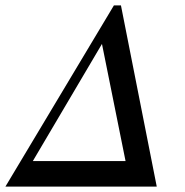

<svg xmlns="http://www.w3.org/2000/svg" viewBox="-52 -688 683 708"><path d="M526 0H-32L368 -668H394ZM411 -94 324 -526 69 -94Z"/></svg>

Font: STIX
Style: Italic
Weight: 400
Italic angle: -16.33°
Designer: MicroPress Inc., with final additions and corrections provided by Coen Hoffman, Elsevier (retired)
Version: Version 1.1.1